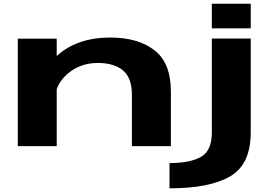

<svg xmlns="http://www.w3.org/2000/svg" viewBox="-20 -796 1512 1046"><path d="M77 0V-585.5H289V-491Q399.5 -591.5 581 -591.5Q732.5 -591.5 821.8 -522Q911 -452.5 911 -297V0H698.5V-280.5Q698.5 -372 650 -412.5Q601.5 -453 512 -453Q416 -453 347 -393Q305.5 -357 289 -310.5V0ZM903.5 230V92.5Q1014 92.5 1074 59Q1134 25.5 1134 -73V-586H1346V-75.5Q1346 100 1233.5 165Q1121 230 903.5 230ZM1134 -775.5H1346V-641.5H1134Z"/></svg>

Font: Anybody UltraExpanded Regular
Style: Bold
Weight: 700
Width: 9
Designer: Tyler Finck
Foundry: Etcetera Type Company
Version: Version 1.010; ttfautohint (v1.8.3) -l 8 -r 50 -G 200 -x 14 